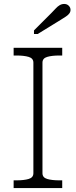

<svg xmlns="http://www.w3.org/2000/svg" viewBox="-20 -952 384 972"><path d="M149 -75V-635Q149 -657 125 -664Q101 -671 64 -671H49V-710H295V-671H280Q243 -671 219 -664Q195 -657 195 -635V-75Q195 -53 219 -46Q243 -39 280 -39H295V0H49V-39H64Q101 -39 125 -46Q149 -53 149 -75ZM240 -886 152 -798V-780H171L288 -852Q303 -861 314 -868.5Q325 -876 331 -884Q337 -892 337 -902Q337 -914 328 -923Q319 -932 305 -932Q293 -932 282.5 -926Q272 -920 262.5 -909.5Q253 -899 240 -886Z"/></svg>

Font: Roboto Serif Thin
Style: Regular
Weight: 250
Designer: Greg Gazdowicz
Foundry: Commercial Type
Version: Version 1.004